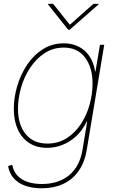

<svg xmlns="http://www.w3.org/2000/svg" viewBox="-20 -777 615 1011"><path d="M199.7 214.4Q151.4 214.4 113.8 201.4Q76.2 188.5 52.7 162.1Q29.3 135.7 22.5 97.2L44.4 90.8Q50.8 125 71.3 147.2Q91.8 169.4 124.8 180.7Q157.7 191.9 200.7 191.9Q288.1 191.9 344.2 145.5Q400.4 99.1 415 8.8L439 -136.7H436.5Q415.5 -92.3 382.6 -61.3Q349.6 -30.3 309.8 -14.4Q270 1.5 228.5 1.5Q173.3 1.5 134 -23.9Q94.7 -49.3 73.7 -95.5Q52.7 -141.6 52.7 -203.6Q52.7 -263.7 70.8 -324.5Q88.9 -385.3 123 -436.3Q157.2 -487.3 206.1 -518.1Q254.9 -548.8 316.4 -548.8Q350.1 -548.8 378.2 -538.3Q406.2 -527.8 427.5 -508.3Q448.7 -488.8 462.2 -461.7Q475.6 -434.6 480.5 -401.4H482.9L506.3 -541H528.8L437 10.7Q426.3 77.1 394.3 122.8Q362.3 168.5 313 191.4Q263.7 214.4 199.7 214.4ZM229 -21Q286.1 -21 330.3 -48.8Q374.5 -76.7 405 -122.6Q435.5 -168.5 451.4 -224.4Q467.3 -280.3 467.3 -337.4Q467.3 -421.4 428 -473.9Q388.7 -526.4 315.9 -526.4Q260.3 -526.4 215.8 -497.6Q171.4 -468.8 139.6 -421.4Q107.9 -374 91.3 -317.1Q74.7 -260.3 74.7 -204.1Q74.7 -120.1 115.5 -70.6Q156.2 -21 229 -21ZM259.8 -756.8 347.7 -646.5 472.2 -756.8H500L499.5 -754.4L347.2 -620.6H338.9L232.4 -754.4L232.9 -756.8Z"/></svg>

Font: Inter 17pt Thin
Style: Italic
Weight: 250
Italic angle: -9.3988°
Version: Version 4.001;git-66647c0bb